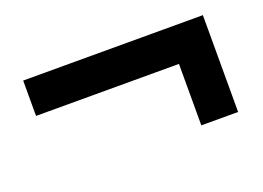

<svg xmlns="http://www.w3.org/2000/svg" viewBox="-54 -533 692 505"><g transform="rotate(-20 291.5 -280.5)"><path d="M541 -145H438V-317H38V-416H541Z"/></g></svg>

Font: Hind Vadodara SemiBold
Style: Regular
Weight: 600
Designer: Hitesh Malaviya
Foundry: Indian Type Foundry
Version: Version 1.001;PS 1.0;hotconv 1.0.86;makeotf.lib2.5.63406; tt